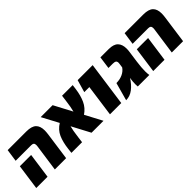

<svg xmlns="http://www.w3.org/2000/svg" viewBox="148 -1443 2332 2332"><g transform="rotate(-45 1314.5 -276.5)"><path d="M380 -352Q381 -358 381 -369Q381 -391 370 -401Q359 -411 334 -411H68L91 -571H412Q501 -571 540 -534Q579 -497 579 -421Q579 -396 574 -358L524 0H330ZM57 -328H251L205 0H11Z M1050 -219 1166 0H961L836 -236Q821 -184 807 -71L798 0H615L622 -61Q634 -166 666.5 -239Q699 -312 772 -357L658 -571H863L987 -337Q1002 -389 1016 -500L1025 -571H1208L1200 -510Q1187 -412 1153.5 -339Q1120 -266 1050 -219Z M1334 -411H1247L1293 -571H1551L1471 0H1277Z M1985 -421Q1985 -393 1981 -368L1961 -225Q1948 -131 1948 -68Q1948 -30 1953 0H1755Q1753 -12 1753 -38Q1753 -87 1762 -141Q1718 -69 1661 -25.5Q1604 18 1537 18L1601 -213Q1662 -213 1710 -235.5Q1758 -258 1785 -298L1792 -347Q1794 -363 1794 -368Q1794 -392 1780.5 -401.5Q1767 -411 1736 -411H1662L1684 -571H1826Q1910 -571 1947.5 -532.5Q1985 -494 1985 -421Z M2389 -352Q2390 -358 2390 -369Q2390 -391 2379 -401Q2368 -411 2343 -411H2077L2100 -571H2421Q2510 -571 2549 -534Q2588 -497 2588 -421Q2588 -396 2583 -358L2533 0H2339ZM2066 -328H2260L2214 0H2020Z"/></g></svg>

Font: FiraGO Heavy
Style: Italic
Weight: 900
Italic angle: -8°
Designer: bBox Type GmbH
Foundry: bBox Type GmbH
Version: Version 1.001